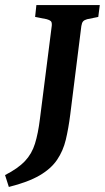

<svg xmlns="http://www.w3.org/2000/svg" viewBox="-59 -592 415 760"><path d="M336 -572 330 -525 286 -516Q275 -513 270 -507.5Q265 -502 263 -489L219 -138Q212 -83 201.5 -39Q191 5 167 40.5Q143 76 97.5 102.5Q52 129 -24 148L-39 101Q12 75 39.5 46Q67 17 79.5 -23.5Q92 -64 99 -121L146 -491Q147 -504 142 -508.5Q137 -513 126 -516L80 -525L85 -572Z"/></svg>

Font: Yrsa SemiBold
Style: Italic
Weight: 600
Italic angle: -7.10001°
Version: Version 2.004